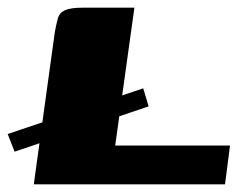

<svg xmlns="http://www.w3.org/2000/svg" viewBox="-37 -480 628 500"><path d="M336 -250 350 -203 1 -85 -17 -131ZM313 -460 263 -101H562L549 0H51L106 -398Q110 -419 114 -433Q118 -447 132.5 -453.5Q147 -460 179 -460Z"/></svg>

Font: Genos ExtraBold
Style: Italic
Weight: 800
Italic angle: -8°
Version: Version 1.010